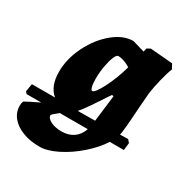

<svg xmlns="http://www.w3.org/2000/svg" viewBox="-233 -616 950 991"><g transform="rotate(30 242.5 -121.0)"><path d="M515 -21 529 -5 524 39H440Q409 88 355 135.5Q301 183 242 212.5Q183 242 137 242Q81 242 37 225Q-7 208 -31.5 178Q-56 148 -56 109Q-56 100 -55 95L-51 82Q-26 68 32 40H-55L-65 29L-57 -18H81Q32 -58 32 -144Q32 -221 70 -298Q108 -375 167 -424Q226 -473 286 -473L358 -452L363 -473L383 -484L516 -473L531 -445Q519 -416 507 -366.5Q495 -317 490 -281Q489 -275 483 -194Q482 -176 478 -120Q474 -64 470 -35L467 -20ZM214 -209Q214 -179 218.5 -161Q223 -143 230 -143Q246 -143 278 -206Q310 -269 330 -342Q327 -344 316 -350Q305 -356 289 -361.5Q273 -367 257 -367Q247 -367 237 -343Q227 -319 220.5 -282Q214 -245 214 -209ZM217 -17H232Q283 -17 320 -18L339 -174L329 -177Q290 -117 261.5 -75.5Q233 -34 217 -17ZM309 39H217H142Q106 68 106 72Q106 91 132.5 104Q159 117 197 117Q238 117 267 97Q296 77 309 39Z"/></g></svg>

Font: Alegreya Black
Style: Italic
Weight: 900
Italic angle: -7°
Designer: Juan Pablo del Peral
Foundry: Huerta Tipografica
Version: Version 2.007; ttfautohint (v1.6)